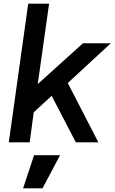

<svg xmlns="http://www.w3.org/2000/svg" viewBox="-20 -777 625 1048"><path d="M28 0 134 -757H248L186 -318L433 -541H585L350 -324L517 0H394L262 -254L164 -164L142 0ZM106 251 166 70H308L212 251Z"/></svg>

Font: Plus Jakarta Sans SemiBold
Style: Italic
Weight: 600
Italic angle: -8°
Designer: Gumpita Rahayu
Foundry: Tokotype
Version: Version 2.071; ttfautohint (v1.8.4.7-5d5b);gftools[0.9.29]